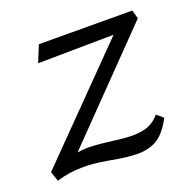

<svg xmlns="http://www.w3.org/2000/svg" viewBox="-85 -493 588 588"><g transform="rotate(-20 209.5 -198.5)"><path d="M184 1Q178 0 152 -4Q126 -8 97 -8Q50 -8 11 5L0 -27L324 -357L77 -354L99 -408L403 -407L411 -379L97 -56Q114 -59 132 -59Q158 -59 204 -53Q250 -47 273 -47Q304 -47 324.5 -55Q345 -63 362 -83L383 -65Q358 -19 331.5 -4Q305 11 270 11Q236 11 184 1Z"/></g></svg>

Font: LXGW Bright GB
Style: Italic
Weight: 400
Italic angle: -12°
Designer: Christian Thalmann (Catharsis Fonts)
Foundry: LXGW / Christian Thalmann (Catharsis Fonts) / Fontworks Inc.
Version: Version 5.510